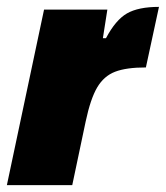

<svg xmlns="http://www.w3.org/2000/svg" viewBox="-30 -538 482 558"><path d="M98 -510H282L269 -427H278Q306 -480 339 -499Q372 -518 432 -518L394 -342Q337 -342 304.5 -329.5Q272 -317 252.5 -284Q233 -251 219 -185L180 0H-10Z"/></svg>

Font: Saira Semi Condensed Black
Style: Italic
Weight: 900
Width: 4
Italic angle: -12°
Designer: Hector Gatti with collaboration of the Omnibus-Type team
Foundry: Omnibus-Type
Version: Version 1.001; ttfautohint (v1.8)